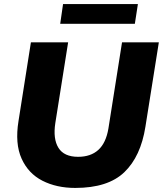

<svg xmlns="http://www.w3.org/2000/svg" viewBox="-20 -913 801 944"><path d="M350 11Q258 11 188.5 -24.5Q119 -60 86 -133.5Q53 -207 71 -318L132 -705H315L252 -308Q240 -230 267.5 -186Q295 -142 364 -142Q426 -142 463.5 -176Q501 -210 513 -281L580 -705H761L695 -290Q672 -144 591.5 -66.5Q511 11 350 11ZM276 -796 290 -893H658L643 -796Z"/></svg>

Font: Nunito Sans Black
Style: Italic
Weight: 900
Italic angle: -9°
Designer: Vernon Adams
Foundry: Vernon Adams
Version: Version 3.006; ttfautohint (v1.8.3)